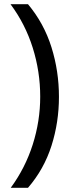

<svg xmlns="http://www.w3.org/2000/svg" viewBox="-20 -734 340 912"><path d="M260 -274Q260 -153 224.5 -41.5Q189 70 113 158H31Q100 64 135.5 -47.5Q171 -159 171 -275Q171 -394 135.5 -507Q100 -620 30 -714H113Q189 -623 224.5 -509.5Q260 -396 260 -274Z"/></svg>

Font: Noto Sans Imperial Aramaic
Style: Regular
Weight: 400
Designer: Monotype Design Team
Foundry: Monotype Imaging Inc.
Version: Version 2.001; ttfautohint (v1.8.4.7-5d5b)